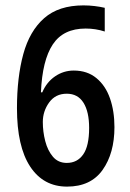

<svg xmlns="http://www.w3.org/2000/svg" viewBox="-20 -681 481 713"><path d="M43 -279Q43 -394 66.5 -480Q90 -566 144 -613.5Q198 -661 290 -661Q311 -661 331.5 -658.5Q352 -656 369 -652V-564Q335 -575 298 -575Q215 -575 176 -516Q137 -457 132 -338H137Q153 -376 184.5 -397.5Q216 -419 254 -419Q304 -419 338 -391Q372 -363 388.5 -315.5Q405 -268 405 -209Q405 -112 361 -50Q317 12 229 12Q141 12 92 -62.5Q43 -137 43 -279ZM228 -76Q267 -76 289 -107.5Q311 -139 311 -206Q311 -266 290 -299.5Q269 -333 228 -333Q186 -333 162.5 -300.5Q139 -268 139 -228Q139 -192 148 -157Q157 -122 176.5 -99Q196 -76 228 -76Z"/></svg>

Font: Noto Sans Telugu ExtraCondensed Medium
Style: Regular
Weight: 500
Width: 2
Designer: Jelle Bosma - Monotype Design Team
Foundry: Monotype Imaging Inc.
Version: Version 2.005; ttfautohint (v1.8.4.7-5d5b)